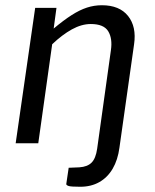

<svg xmlns="http://www.w3.org/2000/svg" viewBox="-20 -547 591 733"><path d="M286.2 166Q249.7 166 241.2 162.8Q232.7 159.6 233 155.6L242.2 93.5L282.9 91.8Q313.7 89.8 329.7 73.8Q345.6 57.8 350.9 20.9L403.4 -355.1Q410 -400.1 393.1 -427.7Q376.2 -455.3 326.6 -455.3Q291.5 -455.3 254.3 -434.8Q217.2 -414.2 179.2 -378.1L126.1 0H39.8L114.3 -517H195.6L184.9 -438Q223 -469.9 253.6 -489.4Q284.1 -508.9 311.9 -518Q339.6 -527 369 -527Q436.2 -527 468.9 -486Q501.6 -444.9 491.9 -378.2L436 16.6Q429.8 63.5 410.2 97Q390.5 130.5 359.2 148.2Q327.9 166 286.2 166Z"/></svg>

Font: Public Sans Thin
Style: Italic
Weight: 100
Italic angle: -8°
Designer: The Public Sans project authors (U.S. Web Design System). Libre Franklin designed by Pablo Impallari and Rodrigo Fuenzal
Version: Version 2.000